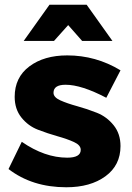

<svg xmlns="http://www.w3.org/2000/svg" viewBox="-20 -783 557 811"><path d="M268 -677 208 -610H80L189 -763H346L455 -610H327ZM206 -391Q206 -372 235 -359Q264 -346 306 -334.5Q348 -323 389.5 -306.5Q431 -290 460 -254Q489 -218 489 -166Q489 -85 425.5 -38.5Q362 8 260 8Q116 8 16 -69L72 -184Q169 -117 264 -117Q321 -117 321 -150Q321 -170 292.5 -183Q264 -196 223 -207.5Q182 -219 140.5 -235Q99 -251 70.5 -286.5Q42 -322 42 -374Q42 -456 104 -502.5Q166 -549 264 -549Q385 -549 489 -486L429 -370Q324 -425 257 -425Q206 -425 206 -391Z"/></svg>

Font: Montserrat arm
Style: Bold
Weight: 700
Designer: Julieta Ulanovsky
Foundry: Julieta Ulanovsky
Version: Version 6.000;PS 006.000;hotconv 1.0.88;makeotf.lib2.5.64775